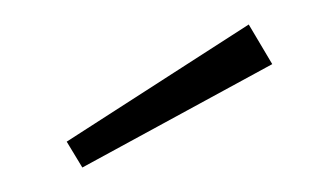

<svg xmlns="http://www.w3.org/2000/svg" viewBox="-20 -786 266 156"><path d="M182.1 -766.1 201.2 -733.9 46.9 -649.9 34.2 -670.9Z"/></svg>

Font: Fira Sans Compressed UltraLight
Style: Regular
Weight: 200
Width: 1
Designer: Carrois Corporate & Edenspiekermann AG
Foundry: Carrois Corporate GbR & Edenspiekermann AG
Version: Version 4.203;PS 004.203;hotconv 1.0.88;makeotf.lib2.5.64775